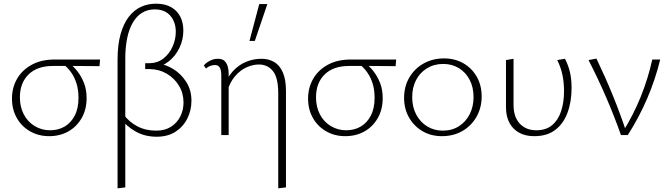

<svg xmlns="http://www.w3.org/2000/svg" viewBox="-20 -733 3648 1042"><path d="M247 6Q189 6 143 -20.5Q97 -47 71 -93Q45 -139 45 -198Q45 -258 73 -306Q101 -354 153 -382Q205 -410 276 -410H523L520 -374Q455 -375 388.5 -375Q322 -375 267 -375Q182 -375 135 -329Q88 -283 88 -205Q88 -153 109 -112.5Q130 -72 168 -49Q206 -26 252 -26Q296 -26 330.5 -46Q365 -66 385.5 -105.5Q406 -145 406 -202Q406 -245 395.5 -279Q385 -313 366.5 -339.5Q348 -366 324 -384L355 -391Q379 -373 400.5 -345.5Q422 -318 436 -282Q450 -246 450 -201Q450 -138 422.5 -91Q395 -44 349.5 -19Q304 6 247 6Z M618 289V-407Q618 -490 634.5 -548Q651 -606 679.5 -642.5Q708 -679 745.5 -696Q783 -713 826 -713Q876 -713 909 -694Q942 -675 958.5 -642.5Q975 -610 975 -567Q975 -517 953.5 -472.5Q932 -428 894 -398.5Q856 -369 808 -362L830 -389Q877 -385 920 -358.5Q963 -332 991 -288Q1019 -244 1019 -186Q1019 -135 997 -90.5Q975 -46 933 -18.5Q891 9 831 9Q766 9 716.5 -19Q667 -47 636 -89L653 -109Q681 -71 725.5 -47.5Q770 -24 827 -24Q875 -24 908 -45Q941 -66 958.5 -101Q976 -136 976 -177Q976 -227 951.5 -267.5Q927 -308 886 -332.5Q845 -357 795 -358H768V-390H794Q836 -391 867.5 -416Q899 -441 916.5 -480Q934 -519 934 -560Q934 -613 904.5 -647.5Q875 -682 819 -682Q780 -682 750 -663Q720 -644 700 -609Q680 -574 670 -525Q660 -476 660 -416V284Z M1490 289V-226Q1490 -311 1461.5 -347Q1433 -383 1385 -383Q1353 -383 1319 -368Q1285 -353 1256.5 -320.5Q1228 -288 1213 -236L1190 -251Q1210 -309 1242.5 -345Q1275 -381 1315.5 -397.5Q1356 -414 1399 -414Q1438 -414 1468 -396.5Q1498 -379 1515 -340Q1532 -301 1532 -239V284ZM1181 0V-325Q1181 -335 1179 -348Q1177 -361 1169.5 -370.5Q1162 -380 1146 -380Q1134 -380 1121 -375.5Q1108 -371 1098 -361L1086 -378Q1100 -394 1120.5 -404Q1141 -414 1162 -414Q1188 -414 1200 -401Q1212 -388 1216.5 -369.5Q1221 -351 1221 -334V0ZM1334 -511 1387 -711H1431L1363 -511Z M1854 6Q1796 6 1750 -20.5Q1704 -47 1678 -93Q1652 -139 1652 -198Q1652 -258 1680 -306Q1708 -354 1760 -382Q1812 -410 1883 -410H2130L2127 -374Q2062 -375 1995.5 -375Q1929 -375 1874 -375Q1789 -375 1742 -329Q1695 -283 1695 -205Q1695 -153 1716 -112.5Q1737 -72 1775 -49Q1813 -26 1859 -26Q1903 -26 1937.5 -46Q1972 -66 1992.5 -105.5Q2013 -145 2013 -202Q2013 -245 2002.5 -279Q1992 -313 1973.5 -339.5Q1955 -366 1931 -384L1962 -391Q1986 -373 2007.5 -345.5Q2029 -318 2043 -282Q2057 -246 2057 -201Q2057 -138 2029.5 -91Q2002 -44 1956.5 -19Q1911 6 1854 6Z M2378 6Q2319 6 2273 -21Q2227 -48 2200 -95Q2173 -142 2173 -202Q2173 -264 2201.5 -312.5Q2230 -361 2279 -388.5Q2328 -416 2390 -416Q2449 -416 2495 -389.5Q2541 -363 2567.5 -316.5Q2594 -270 2594 -210Q2594 -148 2566 -99Q2538 -50 2489.5 -22Q2441 6 2378 6ZM2383 -24Q2434 -24 2471.5 -48.5Q2509 -73 2529.5 -114Q2550 -155 2550 -206Q2550 -260 2528.5 -300.5Q2507 -341 2470 -363.5Q2433 -386 2385 -386Q2336 -386 2297.5 -362.5Q2259 -339 2238 -298.5Q2217 -258 2217 -206Q2217 -152 2239 -111Q2261 -70 2298.5 -47Q2336 -24 2383 -24Z M2880 6Q2808 6 2767 -36Q2726 -78 2726 -152V-407L2767 -414V-164Q2767 -99 2800.5 -62.5Q2834 -26 2891 -26Q2943 -26 2976 -53.5Q3009 -81 3025 -129Q3041 -177 3041 -238Q3041 -287 3032 -328.5Q3023 -370 3004 -407L3046 -414Q3065 -378 3073.5 -340Q3082 -302 3082 -256Q3082 -181 3060 -121.5Q3038 -62 2993.5 -28Q2949 6 2880 6Z M3350 0Q3314 -102 3270 -204Q3226 -306 3174 -407L3217 -415Q3265 -315 3306 -214.5Q3347 -114 3380 -14H3358Q3417 -108 3457 -207Q3497 -306 3520 -410H3563Q3537 -303 3493 -200Q3449 -97 3387 0Z"/></svg>

Font: Ysabeau ExtraLight
Style: Regular
Weight: 250
Designer: Christian Thalmann (Catharsis Fonts)
Version: Version 2.002